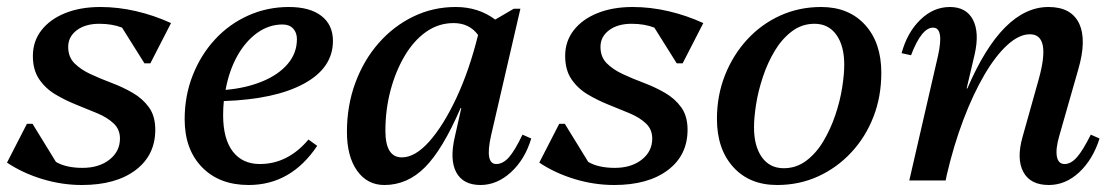

<svg xmlns="http://www.w3.org/2000/svg" viewBox="-32 -516 3187 549"><path d="M202 13Q145 13 89 -4Q33 -21 -12 -51L45 -162H61L128 -53Q157 -36 204 -36Q251 -36 281 -59.5Q311 -83 311 -120Q311 -146 293 -163Q275 -180 246.5 -192Q218 -204 186.5 -216.5Q155 -229 126.5 -246Q98 -263 80 -289.5Q62 -316 62 -356Q62 -398 86.5 -429.5Q111 -461 154.5 -478.5Q198 -496 255 -496Q306 -496 357.5 -484Q409 -472 457 -450L398 -335H381L317 -437Q289 -448 252 -448Q212 -448 187.5 -429.5Q163 -411 163 -382Q163 -353 181 -335Q199 -317 227 -304Q255 -291 287 -279Q319 -267 347.5 -250.5Q376 -234 394 -209Q412 -184 412 -145Q412 -72 355.5 -29.5Q299 13 202 13Z M679 13Q595 13 545.5 -38Q496 -89 496 -175Q496 -242 519 -300.5Q542 -359 582.5 -403Q623 -447 677.5 -471.5Q732 -496 794 -496Q854 -496 887 -470.5Q920 -445 920 -399Q920 -322 837.5 -277Q755 -232 608 -227Q606 -207 606 -187Q606 -119 633.5 -83Q661 -47 711 -47Q791 -47 850 -117L875 -99Q800 13 679 13ZM776 -446Q737 -446 703.5 -422Q670 -398 646.5 -356Q623 -314 613 -259Q671 -264 717.5 -283Q764 -302 790.5 -333Q817 -364 817 -404Q817 -423 806 -434.5Q795 -446 776 -446Z M1067 13Q1018 13 989 -28Q960 -69 960 -139Q960 -214 984 -279Q1008 -344 1050.5 -392.5Q1093 -441 1149.5 -468.5Q1206 -496 1271 -496Q1336 -496 1384 -460L1437 -491H1456L1372 -128Q1354 -47 1387 -47Q1406 -47 1423 -66Q1440 -85 1462 -131L1487 -120Q1469 -60 1429 -23.5Q1389 13 1342 13Q1292 13 1272.5 -23.5Q1253 -60 1269 -127L1287 -207H1285Q1234 -89 1183.5 -38Q1133 13 1067 13ZM1070 -142Q1070 -66 1117 -66Q1155 -66 1195.5 -111.5Q1236 -157 1273 -236Q1310 -315 1335 -416Q1310 -450 1265 -450Q1222 -450 1186.5 -425Q1151 -400 1125 -356Q1099 -312 1084.5 -257Q1070 -202 1070 -142Z M1724 13Q1667 13 1611 -4Q1555 -21 1510 -51L1567 -162H1583L1650 -53Q1679 -36 1726 -36Q1773 -36 1803 -59.5Q1833 -83 1833 -120Q1833 -146 1815 -163Q1797 -180 1768.5 -192Q1740 -204 1708.5 -216.5Q1677 -229 1648.5 -246Q1620 -263 1602 -289.5Q1584 -316 1584 -356Q1584 -398 1608.5 -429.5Q1633 -461 1676.5 -478.5Q1720 -496 1777 -496Q1828 -496 1879.5 -484Q1931 -472 1979 -450L1920 -335H1903L1839 -437Q1811 -448 1774 -448Q1734 -448 1709.5 -429.5Q1685 -411 1685 -382Q1685 -353 1703 -335Q1721 -317 1749 -304Q1777 -291 1809 -279Q1841 -267 1869.5 -250.5Q1898 -234 1916 -209Q1934 -184 1934 -145Q1934 -72 1877.5 -29.5Q1821 13 1724 13Z M2190 13Q2111 13 2064.5 -38.5Q2018 -90 2018 -176Q2018 -243 2041 -301Q2064 -359 2104.5 -403Q2145 -447 2199 -471.5Q2253 -496 2316 -496Q2395 -496 2441.5 -445Q2488 -394 2488 -308Q2488 -240 2465.5 -182Q2443 -124 2402 -80Q2361 -36 2307 -11.5Q2253 13 2190 13ZM2209 -35Q2245 -35 2273.5 -56.5Q2302 -78 2322.5 -112.5Q2343 -147 2356.5 -187Q2370 -227 2376 -265Q2382 -303 2382 -331Q2382 -385 2359.5 -416.5Q2337 -448 2297 -448Q2261 -448 2232.5 -426.5Q2204 -405 2183.5 -371Q2163 -337 2149.5 -296.5Q2136 -256 2130 -218Q2124 -180 2124 -152Q2124 -98 2146.5 -66.5Q2169 -35 2209 -35Z M2568 0 2650 -356Q2668 -437 2636 -437Q2603 -437 2573 -358L2546 -364Q2562 -423 2599.5 -459.5Q2637 -496 2684 -496Q2731 -496 2750 -459.5Q2769 -423 2755 -361L2732 -263H2734Q2834 -496 2966 -496Q3031 -496 3053.5 -449Q3076 -402 3051 -317L2997 -128Q2986 -90 2990 -68.5Q2994 -47 3012 -47Q3030 -47 3047 -66Q3064 -85 3087 -131L3112 -120Q3093 -60 3054 -23.5Q3015 13 2967 13Q2914 13 2894 -24.5Q2874 -62 2892 -125L2938 -289Q2974 -418 2913 -418Q2882 -418 2848.5 -387.5Q2815 -357 2783 -302.5Q2751 -248 2723 -174.5Q2695 -101 2675 -15L2672 0Z"/></svg>

Font: Platypi
Style: Italic
Weight: 400
Italic angle: -13°
Designer: David Sargent
Foundry: Bolt Cutter Type
Version: Version 1.200; ttfautohint (v1.8.4.7-5d5b)